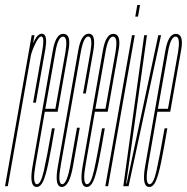

<svg xmlns="http://www.w3.org/2000/svg" viewBox="-56 -740 743 763"><path d="M75.5 -332Q102 -481 112 -538Q121 -590 110.5 -594.5Q109.5 -595 108.5 -595Q97.5 -595 83.5 -564.5Q71 -538.5 66.5 -518.5L-25 0H-36L70 -600H81L75.5 -567.5Q78 -573.5 81 -579.5Q94.5 -606 110.5 -606Q114.5 -606 117.5 -604Q133 -595.5 124 -543.5Q113 -481 86.5 -332Z M90 3Q85 3 81 1Q61 -10.5 73.5 -80.5Q88 -164 112 -301Q142 -472.5 153.8 -539Q165.5 -605.5 195 -605.5Q202.5 -605.5 208 -602Q225 -590.5 216.5 -542Q205 -478 174 -301.5Q173.5 -298.5 173 -296H122Q98.5 -164 85.5 -87Q72.5 -15 88 -8.5Q89.5 -8 91 -8Q106 -8 118 -60.2Q130 -112.5 150.5 -230H161.5Q147 -145 136.5 -93.8Q126 -42.5 115.5 -19.8Q105 3 90 3ZM124 -307.5H164Q193 -471.5 204 -532.5Q213 -586.5 199 -593.5Q197 -594.5 194.5 -594.5Q174.5 -594.5 164 -532.5Q153 -471.5 124 -307.5Z M189.5 3Q185 3 181.5 1Q161.5 -9.5 174 -79.5Q188.5 -161.5 213 -300.5Q243 -471.5 254.8 -538.8Q266.5 -606 296.5 -606Q302.5 -606 307 -603.5Q324 -592.5 315 -539Q303 -471.5 285 -368.5H274Q291.5 -468.5 303 -532Q312.5 -587.5 299 -594Q297 -595 295 -595Q276 -595 264.8 -531.8Q253.5 -468.5 224 -300.5Q200 -164.5 186 -86.5Q173 -15 188 -8.5Q189.5 -8 191 -8Q210 -8 224 -86.2Q238 -164.5 250 -232.5H261Q248.5 -161.5 234 -79.2Q219.5 3 189.5 3Z M289 3Q284 3 280 1Q260 -10.5 272.5 -80.5Q287 -164 311 -301Q341 -472.5 352.8 -539Q364.5 -605.5 394 -605.5Q401.5 -605.5 407 -602Q424 -590.5 415.5 -542Q404 -478 373 -301.5Q372.5 -298.5 372 -296H321Q297.5 -164 284.5 -87Q271.5 -15 287 -8.5Q288.5 -8 290 -8Q305 -8 317 -60.2Q329 -112.5 349.5 -230H360.5Q346 -145 335.5 -93.8Q325 -42.5 314.5 -19.8Q304 3 289 3ZM323 -307.5H363Q392 -471.5 403 -532.5Q412 -586.5 398 -593.5Q396 -594.5 393.5 -594.5Q373.5 -594.5 363 -532.5Q352 -471.5 323 -307.5Z M362.5 0 468.5 -600H479.5L373.5 0ZM489.5 -720H500.5L492.5 -674H481.5Z M434 0 517 -600H528L445.5 -11H447.5L573 -600H584L455 0Z M537.5 3Q532.5 3 528.5 1Q508.5 -10.5 521 -80.5Q535.5 -164 559.5 -301Q589.5 -472.5 601.2 -539Q613 -605.5 642.5 -605.5Q650 -605.5 655.5 -602Q672.5 -590.5 664 -542Q652.5 -478 621.5 -301.5Q621 -298.5 620.5 -296H569.5Q546 -164 533 -87Q520 -15 535.5 -8.5Q537 -8 538.5 -8Q553.5 -8 565.5 -60.2Q577.5 -112.5 598 -230H609Q594.5 -145 584 -93.8Q573.5 -42.5 563 -19.8Q552.5 3 537.5 3ZM571.5 -307.5H611.5Q640.5 -471.5 651.5 -532.5Q660.5 -586.5 646.5 -593.5Q644.5 -594.5 642 -594.5Q622 -594.5 611.5 -532.5Q600.5 -471.5 571.5 -307.5Z"/></svg>

Font: Anybody UltraCondensed Thin
Style: Italic
Weight: 100
Width: 1
Italic angle: -10°
Designer: Tyler Finck
Foundry: Etcetera Type Company
Version: Version 1.010; ttfautohint (v1.8.3) -l 8 -r 50 -G 200 -x 14 